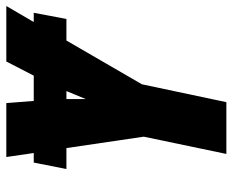

<svg xmlns="http://www.w3.org/2000/svg" viewBox="-86 -668 754 623"><g transform="rotate(-90 291.5 -357.0)"><path d="M103 0H271L329 -274L471 -519H541L561 -625H531L583 -714H403L357 -625H275L268 -714H93L106 -625H75L54 -519H122L159 -268ZM281 -456V-519H307Z"/></g></svg>

Font: Noto Sans UI Condensed Black
Style: Italic
Weight: 900
Width: 3
Italic angle: -192°
Designer: Monotype Design Team
Foundry: Monotype Imaging Inc.
Version: Version 1.901